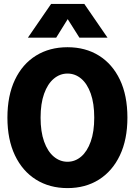

<svg xmlns="http://www.w3.org/2000/svg" viewBox="-20 -952 690 984"><path d="M326 12Q234 12 164.5 -31.5Q95 -75 56.5 -156Q18 -237 18 -349Q18 -462 56.5 -543Q95 -624 164.5 -667Q234 -710 326 -710Q418 -710 487 -667Q556 -624 594.5 -543.5Q633 -463 633 -349Q633 -237 594.5 -156Q556 -75 487 -31.5Q418 12 326 12ZM326 -123Q365 -123 396 -149.5Q427 -176 445 -226.5Q463 -277 463 -349Q463 -422 445 -472.5Q427 -523 396 -549Q365 -575 326 -575Q287 -575 255.5 -548.5Q224 -522 206 -471.5Q188 -421 188 -349Q188 -277 206 -226.5Q224 -176 255.5 -149.5Q287 -123 326 -123ZM123 -759 242 -932H412L531 -759H387L327 -854L268 -759Z"/></svg>

Font: Azeret Mono Thin
Style: Bold
Weight: 700
Version: Version 1.002